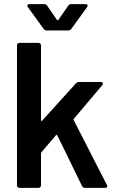

<svg xmlns="http://www.w3.org/2000/svg" viewBox="-20 -907 562 927"><path d="M74 0Q69 0 65.5 -3.5Q62 -7 62 -12V-688Q62 -693 65.5 -696.5Q69 -700 74 -700H166Q171 -700 174.5 -696.5Q178 -693 178 -688V-327Q178 -324 179.5 -323.5Q181 -323 181 -323Q183 -323 184 -325L346 -504Q353 -511 361 -511H467Q477 -511 477 -504Q477 -501 474 -496L337 -334Q335 -332 335 -330Q335 -329 336 -327L496 -14Q498 -10 498 -8Q498 0 487 0H390Q380 0 376 -9L257 -253Q256 -255 255 -255.5Q254 -256 253 -256Q252 -256 250 -254L180 -172Q178 -168 178 -165V-12Q178 -7 174.5 -3.5Q171 0 166 0ZM115 -872Q112 -877 112 -879Q112 -887 123 -887H194Q203 -887 208 -879L255 -811Q257 -809 259 -809Q261 -809 262 -811L309 -879Q314 -887 323 -887H393Q403 -887 403 -880Q403 -877 400 -872L324 -767Q319 -760 310 -760H205Q196 -760 191 -767Z"/></svg>

Font: LinhAnh SemBd
Style: Regular
Weight: 600
Monospace: yes
Designer: Jeremy Tribby
Foundry: Tribby Type
Version: Version 1.408